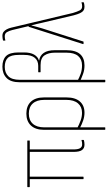

<svg xmlns="http://www.w3.org/2000/svg" viewBox="339 -1070 916 1635"><g transform="rotate(-90 797.5 -253.0)"><path d="M383 8Q352 8 336.5 -13.5Q321 -35 321 -87V-458H110V-4Q110 0 106 0H92Q89 0 89 -4V-458H25Q21 -458 21 -462V-475Q21 -479 25 -479H415Q418 -479 418 -475V-462Q418 -458 415 -458H342V-87Q342 -47 352.5 -29.5Q363 -12 384 -12Q393 -12 402 -13Q411 -14 419 -17Q423 -19 423 -15V-1Q423 2 420 3Q413 5 403.5 6.5Q394 8 383 8Z M513 185Q509 185 509 181V-337Q509 -409 545.5 -448Q582 -487 647 -487Q713 -487 749 -448Q785 -409 785 -337V-146Q785 -71 750.5 -31.5Q716 8 655 8Q623 8 589.5 -3Q556 -14 521 -33V-55Q555 -37 588 -25Q621 -13 654 -13Q705 -13 734.5 -47.5Q764 -82 764 -146V-335Q764 -398 733.5 -432Q703 -466 647 -466Q591 -466 560.5 -432Q530 -398 530 -335V181Q530 185 527 185Z M918 185Q914 185 914 181V-543Q914 -620 950.5 -655.5Q987 -691 1046 -691Q1106 -691 1137 -660Q1168 -629 1168 -553V-507Q1168 -453 1149.5 -421Q1131 -389 1100 -380V-378Q1141 -372 1164 -339Q1187 -306 1187 -245V-146Q1187 -67 1153.5 -29.5Q1120 8 1058 8Q1019 8 987 -3.5Q955 -15 927 -28V-51Q956 -35 987.5 -24Q1019 -13 1058 -13Q1109 -13 1137.5 -46Q1166 -79 1166 -146V-244Q1166 -298 1143.5 -332Q1121 -366 1060 -366H1003Q999 -366 999 -369V-383Q999 -386 1003 -386H1054Q1097 -386 1122 -415Q1147 -444 1147 -506V-552Q1147 -619 1121.5 -645Q1096 -671 1045 -671Q995 -671 965 -640.5Q935 -610 935 -544V181Q935 185 932 185Z M1557 8Q1538 8 1525 -1Q1512 -10 1502.5 -30Q1493 -50 1484 -84L1421 -351Q1416 -374 1410.5 -397Q1405 -420 1399 -444H1398Q1392 -420 1385.5 -397Q1379 -374 1372 -350L1261 -2Q1260 0 1257 0H1243Q1238 0 1239 -4L1386 -466Q1386 -468 1390 -468H1392L1359 -606Q1352 -634 1341 -652.5Q1330 -671 1305 -671Q1287 -671 1272 -666Q1269 -665 1269 -668V-682Q1269 -685 1271 -686Q1280 -688 1289 -689.5Q1298 -691 1308 -691Q1330 -691 1343 -681Q1356 -671 1365 -654Q1374 -637 1379 -616L1504 -91Q1516 -51 1526.5 -31.5Q1537 -12 1560 -12Q1578 -12 1591 -17Q1595 -19 1595 -15V-2Q1595 2 1592 3Q1584 5 1575 6.5Q1566 8 1557 8Z"/></g></svg>

Font: Sofia Sans Condensed Thin
Style: Regular
Weight: 250
Version: Version 4.100